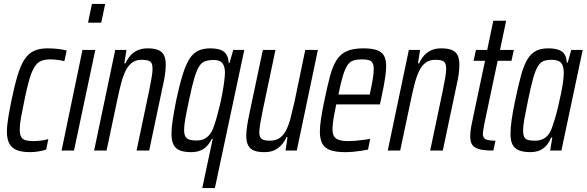

<svg xmlns="http://www.w3.org/2000/svg" viewBox="-20 -763 2973 973"><path d="M133 8Q89 8 63.5 -3Q38 -14 26.5 -37Q15 -60 15 -95Q15 -125 21.5 -164.5Q28 -204 38 -254Q54 -331 69.5 -382Q85 -433 105 -463Q125 -493 153 -505.5Q181 -518 221 -518Q247 -518 273.5 -515Q300 -512 318 -507L306 -453Q292 -457 272 -459.5Q252 -462 235 -462Q207 -462 188 -454Q169 -446 155 -424Q141 -402 129 -361.5Q117 -321 104 -256Q93 -204 86.5 -168Q80 -132 80 -107Q80 -83 87 -70Q94 -57 109.5 -52.5Q125 -48 148 -48Q167 -48 188 -50.5Q209 -53 225 -58L214 -5Q196 1 174.5 4.5Q153 8 133 8Z M426 -648 446 -743H513L493 -648ZM292 0 398 -510H463L355 0Z M457 0 564 -510H621L610 -442H616Q626 -464 640.5 -481Q655 -498 677 -508Q699 -518 728 -518Q762 -518 782 -509.5Q802 -501 811 -483Q820 -465 820 -434Q820 -414 816.5 -387.5Q813 -361 805 -327L736 0H672L736 -304Q744 -344 748.5 -370.5Q753 -397 753 -414Q753 -434 747.5 -443.5Q742 -453 730 -456.5Q718 -460 698 -460Q668 -460 648.5 -445Q629 -430 616 -403Q603 -376 593.5 -339.5Q584 -303 575 -260L520 0Z M1005 190 1058 -59H1053Q1042 -36 1027 -21Q1012 -6 992.5 1Q973 8 949 8Q914 8 892 -0.5Q870 -9 859.5 -29.5Q849 -50 849 -85Q849 -115 855.5 -157Q862 -199 873 -255Q890 -334 906 -385.5Q922 -437 941 -466Q960 -495 985.5 -506.5Q1011 -518 1047 -518Q1069 -518 1089.5 -513Q1110 -508 1123.5 -492Q1137 -476 1139 -444H1143L1162 -510H1218L1069 190ZM976 -51Q997 -51 1013 -58Q1029 -65 1041.5 -80Q1054 -95 1062 -118Q1069 -136 1077 -164Q1085 -192 1093 -225Q1101 -258 1107 -291Q1113 -324 1116.5 -352Q1120 -380 1120 -398Q1119 -429 1106 -444Q1093 -459 1064 -459Q1037 -459 1019 -452.5Q1001 -446 988.5 -425.5Q976 -405 964 -364.5Q952 -324 938 -255Q926 -200 919.5 -163.5Q913 -127 913 -105Q913 -82 920 -70.5Q927 -59 941 -55Q955 -51 976 -51Z M1319 8Q1286 8 1266 -0.5Q1246 -9 1237 -27.5Q1228 -46 1228 -76Q1228 -96 1232 -123Q1236 -150 1243 -183L1312 -510H1376L1312 -206Q1304 -167 1299.5 -140Q1295 -113 1294 -96Q1294 -77 1299.5 -67Q1305 -57 1317.5 -53.5Q1330 -50 1349 -50Q1379 -50 1399 -65Q1419 -80 1432 -107Q1445 -134 1454 -170.5Q1463 -207 1473 -250L1527 -510H1591L1484 0H1427L1437 -68H1432Q1422 -46 1407 -29Q1392 -12 1371 -2Q1350 8 1319 8Z M1730 8Q1683 8 1654.5 -2Q1626 -12 1613.5 -35Q1601 -58 1601 -95Q1601 -124 1607 -163Q1613 -202 1624 -254Q1639 -327 1652.5 -377.5Q1666 -428 1686 -459Q1706 -490 1738 -504Q1770 -518 1821 -518Q1863 -518 1888.5 -509.5Q1914 -501 1925.5 -481.5Q1937 -462 1937 -429Q1937 -410 1933.5 -383Q1930 -356 1924 -323.5Q1918 -291 1910 -255L1905 -234H1684Q1675 -191 1670 -160.5Q1665 -130 1665 -108Q1665 -85 1673 -72Q1681 -59 1699 -53.5Q1717 -48 1745 -48Q1761 -48 1780.5 -49.5Q1800 -51 1820 -54Q1840 -57 1856 -59L1845 -5Q1832 -2 1812.5 1Q1793 4 1771.5 6Q1750 8 1730 8ZM1695 -284H1854L1858 -305Q1864 -332 1869 -362Q1874 -392 1874 -412Q1874 -434 1867.5 -444.5Q1861 -455 1848.5 -458.5Q1836 -462 1816 -462Q1788 -462 1770 -456Q1752 -450 1740 -431.5Q1728 -413 1717.5 -378Q1707 -343 1695 -284Z M1945 0 2052 -510H2109L2098 -442H2104Q2114 -464 2128.5 -481Q2143 -498 2165 -508Q2187 -518 2216 -518Q2250 -518 2270 -509.5Q2290 -501 2299 -483Q2308 -465 2308 -434Q2308 -414 2304.5 -387.5Q2301 -361 2293 -327L2224 0H2160L2224 -304Q2232 -344 2236.5 -370.5Q2241 -397 2241 -414Q2241 -434 2235.5 -443.5Q2230 -453 2218 -456.5Q2206 -460 2186 -460Q2156 -460 2136.5 -445Q2117 -430 2104 -403Q2091 -376 2081.5 -339.5Q2072 -303 2063 -260L2008 0Z M2480 0Q2448 0 2425.5 -3.5Q2403 -7 2389 -15Q2375 -23 2369 -37Q2363 -51 2363 -72Q2363 -81 2364 -93.5Q2365 -106 2368 -122.5Q2371 -139 2376 -161L2438 -455H2380L2392 -510H2449L2480 -658H2545L2514 -510H2584L2572 -455H2502L2438 -152Q2435 -138 2432.5 -124.5Q2430 -111 2428.5 -100.5Q2427 -90 2427 -83Q2427 -72 2432.5 -64.5Q2438 -57 2452 -53.5Q2466 -50 2491 -50Z M2669 8Q2634 8 2611.5 -0.5Q2589 -9 2578 -29Q2567 -49 2567 -85Q2567 -115 2573 -157Q2579 -199 2591 -255Q2607 -333 2621.5 -384.5Q2636 -436 2654.5 -465Q2673 -494 2698 -506Q2723 -518 2759 -518Q2786 -518 2806.5 -512Q2827 -506 2839 -490.5Q2851 -475 2852 -446H2857L2875 -510H2933L2825 0H2768L2779 -66H2773Q2760 -35 2742.5 -19Q2725 -3 2706.5 2.5Q2688 8 2669 8ZM2691 -50Q2712 -50 2728.5 -57Q2745 -64 2757.5 -79Q2770 -94 2778 -118Q2784 -134 2792 -160.5Q2800 -187 2807.5 -219Q2815 -251 2822 -284Q2829 -317 2833 -345.5Q2837 -374 2837 -393Q2837 -430 2823 -445Q2809 -460 2776 -460Q2751 -460 2734.5 -453.5Q2718 -447 2705.5 -426.5Q2693 -406 2681.5 -365Q2670 -324 2656 -255Q2644 -198 2637.5 -161.5Q2631 -125 2631 -103Q2631 -80 2637 -68.5Q2643 -57 2656.5 -53.5Q2670 -50 2691 -50Z"/></svg>

Font: Saira ExtraCondensed
Style: Italic
Weight: 400
Width: 2
Italic angle: -12°
Designer: Hector Gatti with collaboration of the Omnibus-Type team
Foundry: Omnibus-Type
Version: Version 1.101